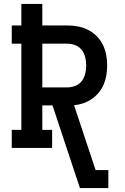

<svg xmlns="http://www.w3.org/2000/svg" viewBox="-20 -755 640 980"><path d="M388 205 248 -217H196V-92H246V0H40V-92H89V-532H40V-625H89V-735H196V-625H324Q351 -625 378 -620Q405 -615 429.5 -602.5Q454 -590 473.5 -570.5Q493 -551 505 -526.5Q517 -502 522 -475Q527 -448 527 -421Q527 -396 523 -371.5Q519 -347 509.5 -324.5Q500 -302 484.5 -283Q469 -264 449 -250Q429 -236 405.5 -228Q382 -220 358 -218L468 113H533V205ZM196 -309H324Q345 -309 365 -317Q385 -325 397.5 -341.5Q410 -358 415 -379Q420 -400 420 -421Q420 -442 415 -462.5Q410 -483 397.5 -499.5Q385 -516 365 -524Q345 -532 324 -532H196Z"/></svg>

Font: Iosevka Slab Semibold Extended
Style: Regular
Weight: 600
Width: 7
Monospace: yes
Designer: Belleve Invis
Foundry: Belleve Invis
Version: Version 11.1.0; ttfautohint (v1.8.3)